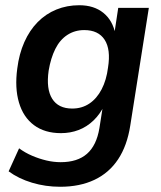

<svg xmlns="http://www.w3.org/2000/svg" viewBox="-20 -524 617 734"><path d="M210 190Q154 190 102.5 174.5Q51 159 13 131L53 43Q76 60 103 71.5Q130 83 157.5 89.5Q185 96 212 96Q276 96 312.5 64Q349 32 360 -34L374 -123L379 -122Q363 -88 337.5 -63.5Q312 -39 280.5 -27Q249 -15 213 -15Q151 -15 110 -45.5Q69 -76 52.5 -132Q36 -188 46 -262Q53 -318 73 -363Q93 -408 124 -439.5Q155 -471 195.5 -487.5Q236 -504 283 -504Q339 -504 375 -475Q411 -446 421 -394L417 -395L432 -494H549L478 -44Q466 33 431.5 85Q397 137 341 163.5Q285 190 210 190ZM256 -109Q293 -109 321.5 -128Q350 -147 368.5 -182.5Q387 -218 393 -266Q404 -335 380 -372Q356 -409 302 -409Q266 -409 237.5 -390.5Q209 -372 191.5 -337Q174 -302 166 -254Q156 -184 179.5 -146.5Q203 -109 256 -109Z"/></svg>

Font: Nunito Sans 10pt SemiCondensed
Style: Bold Italic
Weight: 700
Width: 4
Italic angle: -9°
Designer: Vernon Adams
Foundry: Vernon Adams
Version: Version 3.101;gftools[0.9.27]